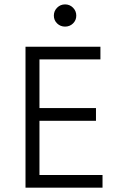

<svg xmlns="http://www.w3.org/2000/svg" viewBox="-20 -866 542 886"><path d="M162.1 -591.8H443.4V-650.4H97.7V0H453.1V-58.6H162.1V-308.6H422.9V-367.2H162.1ZM243.7 -757.8Q258.8 -743.2 280.3 -743.2Q301.8 -743.2 316.9 -757.8Q332 -772.5 332 -793.9Q332 -815.4 316.9 -830.6Q301.8 -845.7 280.3 -845.7Q258.8 -845.7 243.7 -830.6Q228.5 -815.4 228.5 -793.9Q228.5 -772.5 243.7 -757.8Z"/></svg>

Font: Lohit Devanagari
Style: Regular
Weight: 400
Version: 2.95.4